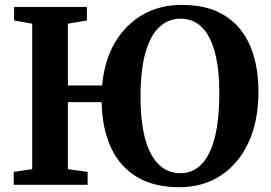

<svg xmlns="http://www.w3.org/2000/svg" viewBox="-20 -772 1132 802"><path d="M729 10Q622 10 550.5 -33.8Q479 -77.5 442.8 -157.2Q406.5 -237 404.5 -345.5H263.5V-65.5L346 -54V0H37.5V-54L114.5 -65.5V-673L39 -686.5V-743H343V-686.5L263.5 -673V-415H406.5Q416 -520.5 461.2 -596Q506.5 -671.5 578.2 -711.8Q650 -752 740 -751.5Q849.5 -751.5 920.5 -706Q991.5 -660.5 1026 -577.8Q1060.5 -495 1059.5 -383Q1058.5 -262.5 1016.8 -174.2Q975 -86 901 -38Q827 10 729 10ZM734.5 -48.5Q785.5 -48.5 821.8 -85.8Q858 -123 877 -197.2Q896 -271.5 896 -382.5Q896 -485.5 877.2 -554.8Q858.5 -624 822.5 -659Q786.5 -694 734.5 -694Q683.5 -694 645.8 -659.2Q608 -624.5 587.5 -552Q567 -479.5 567 -366.5Q567 -264 586.2 -193Q605.5 -122 642.8 -85.2Q680 -48.5 734.5 -48.5Z"/></svg>

Font: Merriweather 36pt
Style: Bold
Weight: 700
Designer: Eben Sorkin
Foundry: Eben Sorkin
Version: Version 2.100